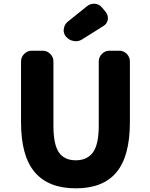

<svg xmlns="http://www.w3.org/2000/svg" viewBox="-20 -1023 803 1030"><path d="M386.7 -12.7Q240.2 -12.7 166.5 -99.1Q92.8 -185.5 92.8 -367.2V-693.4Q92.8 -716.8 109.9 -733.9Q127 -751 150.4 -751H209Q232.4 -751 249.5 -733.9Q266.6 -716.8 266.6 -693.4V-348.6Q266.6 -248 295.9 -205.6Q325.2 -163.1 386.7 -163.1Q448.2 -163.1 479 -206.1Q509.8 -249 509.8 -348.6V-693.4Q509.8 -716.8 526.9 -733.9Q543.9 -751 567.4 -751H619.1Q643.6 -751 660.2 -733.9Q676.8 -716.8 676.8 -693.4V-367.2Q676.8 -185.5 605 -99.1Q533.2 -12.7 386.7 -12.7ZM421.9 -812.5Q405.3 -801.8 386.7 -801.8Q381.8 -801.8 377 -802.7Q351.6 -806.6 335 -825.2Q321.3 -840.8 321.3 -861.3Q321.3 -864.3 322.3 -866.2Q324.2 -889.6 341.8 -905.3L447.3 -990.2Q463.9 -1002.9 483.4 -1002.9Q486.3 -1002.9 490.2 -1002.9Q513.7 -1000 528.3 -981.4L546.9 -959Q558.6 -944.3 558.6 -927.7Q558.6 -922.9 558.6 -918.9Q554.7 -895.5 535.2 -883.8Z"/></svg>

Font: Gen Jyuu Gothic Heavy
Style: Bold
Weight: 900
Designer: [Source Han Sans]
Ryoko NISHIZUKA  (kana & ideographs); Paul D. Hunt (Latin, Greek & Cyrillic); Wenlong ZHANG  (bopomofo
Version: Version 1.002.20150607